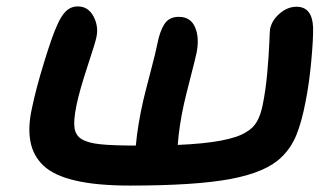

<svg xmlns="http://www.w3.org/2000/svg" viewBox="-20 -642 1016 595"><path d="M382.8 -66.9Q279.8 -66.9 213.4 -82.5Q147 -98.1 114.7 -128.7Q82.5 -159.2 74.2 -203.9Q65.9 -248.5 79.1 -307.1Q91.3 -366.7 116.7 -449.2Q142.1 -531.7 155.8 -561Q168.9 -592.3 184.3 -607.2Q199.7 -622.1 221.2 -622.1Q253.4 -622.1 269.8 -591.1Q286.1 -560.1 278.8 -526.9Q276.4 -512.7 251.5 -437.5Q226.6 -362.3 216.8 -314.9Q207.5 -269 210.9 -245.6Q214.4 -222.2 232.9 -210.9Q252.9 -198.7 292.2 -194.8Q331.5 -190.9 400.9 -190.9Q406.7 -254.4 423.8 -330.1Q430.2 -357.4 446.8 -420.4Q463.4 -483.4 467.8 -506.8Q475.1 -544.9 489.5 -567.4Q503.9 -589.8 534.2 -589.8Q570.8 -589.8 584.7 -557.1Q598.6 -524.4 588.9 -477.1Q584 -454.6 569.8 -399.9Q555.7 -345.2 549.8 -318.8Q535.2 -252.4 530.8 -192.9Q692.9 -199.7 743.2 -232.9Q764.6 -245.1 776.1 -265.1Q787.6 -285.2 793.9 -315.9Q803.7 -364.3 808.3 -417.5Q813 -470.7 814.5 -508.1Q815.9 -545.4 816.9 -551.8Q822.3 -579.1 846.7 -600.1Q871.1 -621.1 898.9 -621.1Q947.3 -621.1 950.2 -558.1Q951.2 -524.9 944.8 -454.6Q938.5 -384.3 926.8 -326.2Q915 -264.6 898.7 -224.1Q882.3 -183.6 852.1 -154.8Q805.2 -108.4 696 -87.6Q586.9 -66.9 382.8 -66.9Z"/></svg>

Font: Shantell Sans Irregular
Style: Italic
Weight: 600
Italic angle: -11.31°
Designer: Stephen Nixon, Anya Danilova, Shantell Martin
Foundry: Arrow Type
Version: Version 1.006;[9816181b4]